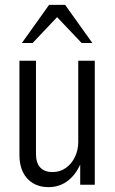

<svg xmlns="http://www.w3.org/2000/svg" viewBox="-20 -760 474 790"><path d="M179 10Q143 10 116 -6Q89 -22 74.5 -51.5Q60 -81 60 -121V-510H128V-127Q128 -90 145.5 -71Q163 -52 196 -52Q227 -52 251 -69Q275 -86 288.5 -114.5Q302 -143 302 -176L311 -85Q291 -40 257.5 -15Q224 10 179 10ZM310 0V-92H302V-510H370V0ZM70 -583 182 -740H248L360 -583H316L186 -720H244L114 -583Z"/></svg>

Font: Instrument Sans Condensed
Style: Regular
Weight: 400
Width: 3
Designer: Rodrigo Fuenzalida
Foundry: fragTYPE
Version: Version 1.000;gftools[0.9.28]